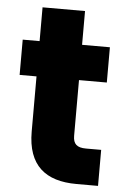

<svg xmlns="http://www.w3.org/2000/svg" viewBox="-51 -732 508 770"><g transform="rotate(5 203.0 -347.0)"><path d="M89 -416V-194C89 -57 162 0 286 0H373V-145H312C275 -145 260 -159 260 -192V-416H372V-558H260V-694H89V-558H21V-416Z"/></g></svg>

Font: Poppins
Style: Bold
Weight: 700
Designer: Ninad Kale (Devanagari), Jonny Pinhorn (Latin)
Foundry: Indian Type Foundry
Version: 4.004